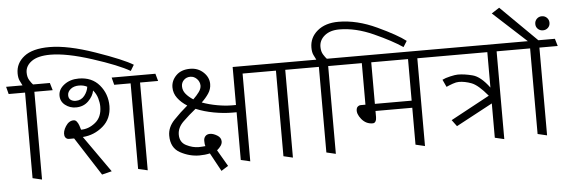

<svg xmlns="http://www.w3.org/2000/svg" viewBox="-69 -1136 4146 1399"><g transform="rotate(-5 2004.0 -437.0)"><path d="M904 -716Q820 -765 634 -825Q448 -885 330 -885Q239 -885 193 -852Q147 -819 147 -770Q147 -736 161.5 -713Q176 -690 186 -680H309L325 -626H191V16L123 0V-626H3L-11 -680H109Q102 -694 91.5 -715Q81 -736 81 -770Q81 -844 142.5 -892.5Q204 -941 328 -941Q462 -941 661.5 -871.5Q861 -802 930 -759Z M895 0V-626H775L761 -680H1081L1096 -626H964V16ZM434 -579Q434 -556 449 -545Q464 -534 486 -534Q526 -534 550 -564.5Q574 -595 578 -629Q565 -636 550 -639.5Q535 -643 518 -643Q481 -643 457.5 -624Q434 -605 434 -579ZM450 -262H411Q400 -262 391.5 -269.5Q383 -277 381 -288Q375 -319 399 -356.5Q423 -394 458 -394Q471 -394 480.5 -382Q490 -370 496 -353L506 -321Q562 -321 611 -360.5Q660 -400 660 -477Q660 -505 650.5 -538Q641 -571 618 -598Q611 -558 575 -522Q539 -486 483 -486Q439 -486 405 -512.5Q371 -539 371 -582Q371 -628 414.5 -661Q458 -694 521 -694Q617 -694 672 -629Q727 -564 727 -475Q726 -382 662 -327.5Q598 -273 515 -267H514L702 0L630 18Z M1332 -636Q1304 -636 1285 -617.5Q1266 -599 1266 -572Q1266 -541 1286.5 -516Q1307 -491 1340 -470Q1366 -495 1383.5 -519Q1401 -543 1401 -566Q1400 -595 1379.5 -615.5Q1359 -636 1332 -636ZM1646 0V-349H1615Q1551 -349 1480.5 -362Q1410 -375 1350 -400Q1299 -359 1255.5 -316.5Q1212 -274 1212 -223Q1212 -167 1258 -143.5Q1304 -120 1349 -120Q1361 -120 1373.5 -121Q1386 -122 1398 -123Q1395 -131 1394 -141.5Q1393 -152 1393 -163Q1393 -183 1405 -196Q1417 -209 1439 -209Q1462 -209 1490.5 -192Q1519 -175 1519 -147Q1519 -131 1509 -116Q1499 -101 1480 -85L1550 35L1499 67L1426 -67H1425Q1407 -63 1387.5 -61Q1368 -59 1349 -59Q1277 -59 1209.5 -95.5Q1142 -132 1142 -222Q1142 -283 1190.5 -334Q1239 -385 1292 -429Q1249 -456 1222.5 -491.5Q1196 -527 1196 -570Q1196 -619 1233 -656.5Q1270 -694 1336 -694Q1393 -694 1432.5 -657Q1472 -620 1472 -571Q1472 -534 1451 -502.5Q1430 -471 1399 -442Q1451 -423 1509.5 -412.5Q1568 -402 1616 -402H1646V-680H1833L1847 -626H1714V16Z M1958 0V-626H1838L1824 -680H2144L2160 -626H2026V16Z M2899 -716Q2824 -767 2693.5 -826Q2563 -885 2444 -885Q2376 -885 2336 -852Q2296 -819 2296 -770Q2296 -736 2310.5 -713Q2325 -690 2335 -680H2458L2474 -626H2340V16L2272 0V-626H2152L2138 -680H2258Q2251 -694 2240.5 -715Q2230 -736 2230 -770Q2230 -844 2288 -892.5Q2346 -941 2442 -941Q2577 -941 2721.5 -873.5Q2866 -806 2926 -759Z M2924 -270H2655V-225Q2655 -206 2648 -194Q2641 -182 2627 -182Q2578 -182 2545.5 -222Q2513 -262 2520 -296Q2521 -306 2530 -314Q2539 -322 2551 -322H2586V-626H2466L2452 -680H3110L3125 -626H2992V16L2924 0ZM2924 -626H2655V-322H2924Z M3572 -626V16L3504 0V-251L3237 -108L3202 -155L3487 -309Q3418 -392 3369.5 -410Q3321 -428 3278 -428Q3259 -428 3233.5 -419Q3208 -410 3186 -400L3161 -454Q3182 -465 3219.5 -473.5Q3257 -482 3275 -482Q3324 -482 3383 -466.5Q3442 -451 3504 -367V-626H3116L3102 -680H3690L3706 -626Z M3683 -680H3805L3561 -904L3618 -941L3882 -680H4003L4019 -626H3885V16L3817 0V-626H3697ZM3922 -749Q3900 -749 3885 -763.5Q3870 -778 3870 -800Q3870 -822 3885 -837Q3900 -852 3922 -852Q3944 -852 3959 -837Q3974 -822 3974 -800Q3974 -778 3959 -763.5Q3944 -749 3922 -749Z"/></g></svg>

Font: Palanquin Light
Style: Regular
Weight: 300
Designer: Pria Ravichandran
Version: Version 1.0.4